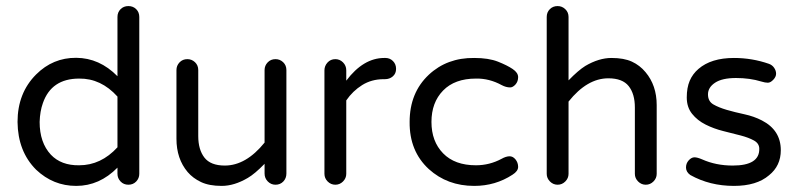

<svg xmlns="http://www.w3.org/2000/svg" viewBox="-20 -608 2637 636"><path d="M369.1 -52.7Q309.6 7.8 232.4 7.8Q156.2 7.8 99.6 -45.9Q39.1 -106.4 38.1 -204.1Q38.1 -299.8 99.6 -361.3Q155.3 -417 232.4 -416.5Q309.6 -416 369.1 -355.5V-551.8Q369.1 -567.4 379.4 -577.6Q389.6 -587.9 405.3 -587.9Q420.9 -587.9 431.2 -577.6Q441.4 -567.4 441.4 -551.8V-32.2Q441.4 -17.6 431.2 -6.8Q420.9 3.9 405.3 3.9Q389.6 3.9 379.4 -6.8Q369.1 -17.6 369.1 -32.2ZM369.1 -288.1Q314.5 -348.6 242.2 -347.7Q150.4 -347.7 122.1 -266.6Q112.3 -239.3 111.3 -204.1Q111.3 -135.7 148.4 -95.7Q182.6 -59.6 242.2 -60.5Q314.5 -60.5 369.1 -120.1Z M724.6 -59.6Q794.9 -59.6 856.4 -135.7V-376Q856.4 -390.6 866.7 -401.4Q877 -412.1 892.6 -412.1Q907.2 -412.1 918 -401.9Q928.7 -391.6 928.7 -376V-33.2Q928.7 -17.6 918.5 -6.8Q908.2 3.9 892.6 3.9Q877.9 3.9 867.2 -6.8Q856.4 -17.6 856.4 -33.2V-65.4Q824.2 -32.2 800.8 -18.6Q755.9 7.8 714.4 7.8Q672.9 7.8 646 -4.9Q619.1 -17.6 601.6 -38.1Q564.5 -82 564.5 -148.4V-376Q564.5 -390.6 574.7 -401.4Q585 -412.1 600.6 -412.1Q615.2 -412.1 626 -401.9Q636.7 -391.6 636.7 -376V-157.2Q636.7 -112.3 657.2 -85.9Q677.7 -59.6 724.6 -59.6Z M1127 -340.8Q1183.6 -416 1252.9 -416H1256.8Q1271.5 -416 1281.7 -405.8Q1292 -395.5 1292 -379.9Q1292 -364.3 1281.2 -355Q1270.5 -345.7 1254.9 -345.7H1251Q1210.9 -345.7 1179.7 -326.2Q1148.4 -306.6 1127 -275.4V-32.2Q1127 -17.6 1116.2 -6.8Q1105.5 3.9 1090.8 3.9Q1076.2 3.9 1065.4 -6.8Q1054.7 -17.6 1054.7 -32.2V-375Q1054.7 -389.6 1064.9 -400.9Q1075.2 -412.1 1090.8 -412.1Q1105.5 -412.1 1116.2 -401.4Q1127 -390.6 1127 -375Z M1556.6 -60.5Q1601.6 -60.5 1641.6 -82Q1655.3 -89.8 1667 -90.3Q1678.7 -90.8 1687.5 -80.1Q1696.3 -69.3 1696.3 -55.2Q1696.3 -41 1677.7 -29.3Q1621.1 7.8 1550.8 7.8Q1461.9 7.8 1400.4 -47.9Q1335.9 -107.4 1336.9 -204.1Q1336.9 -300.8 1400.4 -360.4Q1460.9 -417 1550.8 -416Q1598.6 -416 1629.4 -403.8Q1660.2 -391.6 1678.2 -379.4Q1696.3 -367.2 1696.3 -352.5Q1696.3 -337.9 1687.5 -328.1Q1678.7 -318.4 1669.9 -318.4Q1656.2 -318.4 1641.6 -326.2Q1600.6 -348.6 1556.6 -347.7Q1486.3 -347.7 1447.8 -308.1Q1409.2 -268.6 1409.2 -204.1Q1409.2 -139.6 1447.8 -100.1Q1486.3 -60.5 1556.6 -60.5Z M1995.1 -348.6Q1924.8 -348.6 1863.3 -271.5V-32.2Q1863.3 -17.6 1852.5 -6.8Q1841.8 3.9 1827.1 3.9Q1812.5 3.9 1801.8 -6.8Q1791 -17.6 1791 -32.2V-551.8Q1791 -567.4 1801.3 -577.6Q1811.5 -587.9 1827.1 -587.9Q1841.8 -587.9 1852.5 -577.6Q1863.3 -567.4 1863.3 -551.8V-341.8Q1895.5 -375 1918.9 -389.6Q1963.9 -416 2005.4 -416Q2046.9 -416 2073.2 -403.8Q2099.6 -391.6 2118.2 -369.1Q2155.3 -325.2 2155.3 -259.8V-32.2Q2155.3 -17.6 2144.5 -6.8Q2133.8 3.9 2119.1 3.9Q2104.5 3.9 2093.8 -6.8Q2083 -17.6 2083 -32.2V-252Q2083 -296.9 2062.5 -322.8Q2042 -348.6 1995.1 -348.6Z M2407.2 -59.6Q2496.1 -59.6 2495.1 -115.2Q2495.1 -132.8 2477.5 -142.6Q2460 -152.3 2433.6 -159.2Q2407.2 -166 2376 -173.8Q2344.7 -181.6 2317.4 -195.3Q2290 -209 2272.5 -231Q2254.9 -252.9 2254.9 -285.2Q2254.9 -317.4 2264.6 -340.3Q2274.4 -363.3 2293.9 -379.9Q2335.9 -416 2411.1 -416Q2471.7 -416 2527.3 -396.5Q2538.1 -392.6 2544.4 -383.3Q2550.8 -374 2550.8 -363.8Q2550.8 -353.5 2541.5 -343.8Q2532.2 -334 2523.4 -334Q2514.6 -334 2502 -337.9Q2463.9 -349.6 2418 -349.6Q2372.1 -349.6 2348.6 -334Q2325.2 -318.4 2325.2 -295.4Q2325.2 -272.5 2342.8 -262.2Q2360.4 -252 2387.2 -244.1Q2414.1 -236.3 2445.8 -229.5Q2477.5 -222.7 2503.9 -209Q2566.4 -176.8 2566.4 -110.4Q2566.4 -58.6 2527.3 -27.3Q2486.3 7.8 2411.1 7.8Q2331.1 7.8 2266.6 -28.3Q2252.9 -38.1 2252.4 -52.2Q2252 -66.4 2261.2 -76.7Q2270.5 -86.9 2280.3 -86.9Q2290 -86.9 2305.7 -80.1Q2351.6 -59.6 2407.2 -59.6Z"/></svg>

Font: NTR
Style: Regular
Weight: 400
Designer: Purushoth Kumar Guthula
Foundry: Silicon Andhra, USA.
Version: Version 1.0.5; ttfautohint (v1.2.25-373a) -l 7 -r 28 -G 50 -